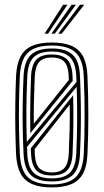

<svg xmlns="http://www.w3.org/2000/svg" viewBox="-20 -788 440 815"><path d="M200 7.5Q148 7.5 115.4 -7Q82.8 -21.5 66.8 -52.4Q50.8 -83.2 48.2 -133Q46 -186.2 45.1 -240.2Q44.2 -294.2 45 -350.5Q45.8 -406.8 48.2 -466.8Q51 -518.5 68 -549.5Q85 -580.5 117.8 -594Q150.5 -607.5 200 -607.5Q250.8 -607.5 283.5 -593.5Q316.2 -579.5 332.6 -548.5Q349 -517.5 351.2 -466.2Q355 -381.5 355 -296.9Q355 -212.2 351.2 -133.2Q349 -81.2 332 -50.5Q315 -19.8 282.2 -6.1Q249.5 7.5 200 7.5ZM200 -5.2Q267.8 -5.2 299.9 -34.6Q332 -64 335.5 -134Q339 -208 339.2 -291Q339.5 -374 335.5 -465.8Q333.5 -512.8 318.6 -541.1Q303.8 -569.5 274.5 -582.1Q245.2 -594.8 200 -594.8Q154.5 -594.8 125.2 -582Q96 -569.2 81.2 -540.9Q66.5 -512.5 64.2 -465.8Q61.5 -404 60.6 -348.1Q59.8 -292.2 60.8 -239.5Q61.8 -186.8 64.2 -134Q66.5 -87.5 81.1 -59.2Q95.8 -31 124.9 -18.1Q154 -5.2 200 -5.2ZM200 -17.8Q138.2 -17.8 110.6 -45.1Q83 -72.5 80 -134.8Q77.5 -189.2 76.5 -242.1Q75.5 -295 76.4 -349.8Q77.2 -404.5 80 -464.8Q83 -529 111.6 -555.6Q140.2 -582.2 200 -582.2Q259.5 -582.2 288.1 -555.9Q316.8 -529.5 319.5 -465.2Q322 -408.8 322.9 -354.2Q323.8 -299.8 323 -245.4Q322.2 -191 319.5 -134.8Q316.8 -71 288.1 -44.4Q259.5 -17.8 200 -17.8ZM200 -30.8Q253 -30.8 277 -55.1Q301 -79.5 303.8 -136Q307.2 -211.5 307.5 -279.8Q307.8 -348 305.5 -419.5L94.8 -164.5Q95 -159.5 95 -157.9Q95 -156.2 95.2 -152.2Q95.5 -148.2 95.8 -134.8Q98.5 -78.5 123 -54.6Q147.5 -30.8 200 -30.8ZM200 -43.2Q155.2 -43.2 134.6 -64.8Q114 -86.2 111.8 -135.2Q111.5 -139.8 111.4 -143.8Q111.2 -147.8 111.1 -151.4Q111 -155 110.8 -158.5L290.5 -384Q292 -320 291.4 -260.5Q290.8 -201 288 -136.5Q285.8 -85.8 264.9 -64.5Q244 -43.2 200 -43.2ZM200 -56Q236.5 -56 253.4 -74.9Q270.2 -93.8 272 -137.5Q274.5 -192.8 275.6 -242.5Q276.8 -292.2 276 -344.2L127 -155Q127.2 -151.8 127.4 -147.2Q127.5 -142.8 127.6 -138.2Q127.8 -133.8 128 -130.5Q130.8 -87.5 149.4 -71.8Q168 -56 200 -56ZM93.8 -185.5 304.8 -440.2Q304.5 -447 304.1 -455.4Q303.8 -463.8 303.8 -464.8Q301 -521.8 276.4 -545.5Q251.8 -569.2 200 -569.2Q146.5 -569.2 122.5 -544.6Q98.5 -520 95.8 -463.8Q92.5 -389.5 92 -322.6Q91.5 -255.8 93.8 -185.5ZM108.8 -222.5Q108 -260.2 108.1 -300.5Q108.2 -340.8 109.1 -381.9Q110 -423 111.8 -463.2Q114 -512.8 134.2 -534.8Q154.5 -556.8 200 -556.8Q241 -556.8 263 -537.4Q285 -518 287.8 -466.8Q288 -463.8 288.1 -459.9Q288.2 -456 288.4 -452.2Q288.5 -448.5 288.5 -445ZM123.5 -262.8 272 -448.5Q271.8 -453.2 271.6 -461.6Q271.5 -470 271.2 -472Q268.5 -510.8 251.4 -527.4Q234.2 -544 200 -544Q163 -544 146.4 -525Q129.8 -506 127.5 -462.5Q125.2 -406 124 -358.5Q122.8 -311 123.5 -262.8ZM169.2 -645 248 -767.8H266.2L184 -645ZM227 -645 319.5 -767.8H337.5L241.8 -645ZM198.2 -645 283.8 -767.8H302L212.8 -645Z"/></svg>

Font: Big Shoulders Inline Text Thin
Style: Regular
Weight: 400
Version: Version 2.002